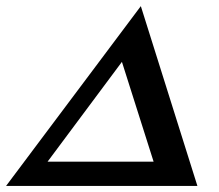

<svg xmlns="http://www.w3.org/2000/svg" viewBox="-60 -613 721 633"><path d="M-40 0 404.3 -592.8 590.8 0ZM60.5 -31.2 57.6 -80.1H496.1L461.9 -31.2L332 -440.4L377 -456.1Z"/></svg>

Font: Crimson Pro SemiBold
Style: Italic
Weight: 600
Italic angle: -12°
Designer: Jacques Le Bailly
Foundry: Baron von Fonthausen
Version: Version 1.003